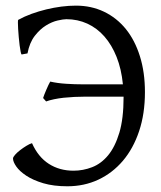

<svg xmlns="http://www.w3.org/2000/svg" viewBox="-20 -650 576 685"><path d="M497.1 -321.3Q497.1 -244.1 476.3 -182.1Q455.6 -120.1 418.5 -76.4Q381.3 -32.7 330.8 -9Q280.3 14.6 220.2 14.6Q170.9 14.6 134.3 3.7Q97.7 -7.3 73.7 -23.2Q49.8 -39.1 38.1 -55.9Q26.4 -72.8 26.4 -84.5Q26.4 -89.4 33.7 -97.7Q41 -106 51.8 -114.3Q62.5 -122.6 74 -129.6Q85.4 -136.7 94.2 -139.2Q116.2 -89.8 154.3 -65.4Q192.4 -41 242.2 -41Q276.4 -41 308.6 -53.5Q340.8 -65.9 365.7 -95.9Q390.6 -126 405.8 -176.5Q420.9 -227.1 420.9 -303.2V-305.2H285.2Q265.1 -305.2 245.4 -304.2Q225.6 -303.2 207.3 -301.3Q189 -299.3 172.9 -295.9Q156.7 -292.5 144.5 -288.1L133.8 -300.3Q134.8 -303.7 137.9 -312Q141.1 -320.3 145 -329.3Q148.9 -338.4 152.8 -346.7Q156.7 -355 159.2 -358.9Q185.5 -353 215.8 -351.1Q246.1 -349.1 276.4 -349.1H418.5Q413.1 -403.8 396 -446.8Q378.9 -489.7 352.5 -519.8Q326.2 -549.8 291.5 -565.7Q256.8 -581.5 216.8 -581.5Q206.1 -581.5 185.8 -576.9Q165.5 -572.3 144 -559.1Q122.6 -545.9 104 -522Q85.4 -498 78.1 -459.5L57.1 -455.6Q55.7 -456.1 53.7 -465.3Q51.8 -474.6 50 -488.3Q48.3 -502 46.9 -517.6Q45.4 -533.2 44.7 -546.6Q43.9 -560.1 43.9 -569.3Q43.9 -578.6 44.9 -579.1Q66.9 -591.3 92.5 -600.6Q118.2 -609.9 145.3 -616.5Q172.4 -623 199.2 -626.5Q226.1 -629.9 251 -629.9Q305.7 -629.9 351.1 -608.2Q396.5 -586.4 429 -546.4Q461.4 -506.3 479.2 -449.2Q497.1 -392.1 497.1 -321.3Z"/></svg>

Font: Gentium
Style: Regular
Weight: 400
Designer: J. Victor Gaultney
Version: Version 1.03; 2011; OFL 1.1 release